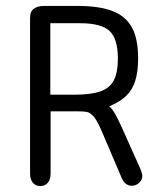

<svg xmlns="http://www.w3.org/2000/svg" viewBox="-20 -616 542 645"><path d="M150 -242H240Q262 -242 271.5 -240Q281 -238 288 -231Q296 -225 304.5 -210.5Q313 -196 321 -177L388 -20Q399 8 423 8Q437 8 447.5 -2Q458 -12 458 -24Q458 -30 456 -36.5Q454 -43 451 -50L386 -195Q374 -221 365.5 -235.5Q357 -250 347 -259Q382 -273 403.5 -293.5Q425 -314 434.5 -345Q444 -376 444 -420Q444 -487 422.5 -525Q401 -563 356.5 -579.5Q312 -596 243 -596H127Q107 -596 94 -587Q81 -578 81 -555V-33Q81 -14 90 -2.5Q99 9 115 9Q132 9 141 -2.5Q150 -14 150 -33ZM149 -298V-538H249Q320 -538 348 -512Q376 -486 376 -419Q376 -374 363 -347.5Q350 -321 318.5 -309.5Q287 -298 233 -298Z"/></svg>

Font: Beiruti
Style: Regular
Weight: 400
Designer: Arlette Boutros
Foundry: Boutros
Version: Version 1.41